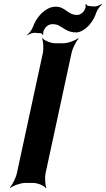

<svg xmlns="http://www.w3.org/2000/svg" viewBox="-20 -931 538 977"><path d="M212 -50 344 -661C349 -685 368 -722 380 -735L378 -737C363 -725 327 -711 304 -711H261C238 -711 205 -725 196 -737L194 -735C200 -722 203 -685 198 -661L66 -50C61 -26 42 11 30 24L31 26C46 14 84 0 107 0H150C173 0 204 14 213 26L216 24C210 11 207 -26 212 -50ZM264 -897C251 -897 237 -894 224 -887C192 -870 164 -838 148 -795C143 -780 128 -761 118 -754L119 -751C128 -758 146 -765 157 -764L188 -762C193 -761 196 -756 197 -753L200 -755C199 -759 200 -769 202 -775C211 -795 227 -808 247 -808C259 -808 269 -806 278 -802C305 -788 324 -766 367 -766C379 -766 390 -770 402 -777C429 -793 456 -824 470 -867C475 -882 490 -901 498 -907L497 -911C488 -904 468 -897 457 -898L429 -901C424 -901 420 -907 419 -910L415 -908C416 -904 416 -894 414 -888C406 -868 390 -855 372 -855C324 -855 313 -897 264 -897Z"/></svg>

Font: Asimov
Style: EdgeExtremeIt
Weight: 500
Designer: Google
Version: Version 2.000980: 2014